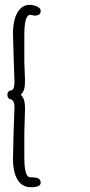

<svg xmlns="http://www.w3.org/2000/svg" viewBox="-20 -765 380 809"><path d="M34.7 -97.7C34.7 -60.1 40.5 -30.8 52.7 -9.8C65.9 12.7 85.4 23.9 109.9 23.9C137.2 23.9 151.4 18.1 151.4 4.4C151.4 -1.5 148.9 -6.3 145.5 -10.7C141.1 -15.1 127.9 -18.1 107.4 -18.1C90.3 -18.1 82.5 -45.4 82.5 -102.1V-206.5L85.4 -305.7C85.4 -334 82 -352.5 67.4 -365.7C82.5 -379.4 85.4 -398.4 85.4 -426.3L82.5 -500.5V-618.7C82.5 -673.8 90.8 -701.7 106.9 -702.6L125 -699.2C142.6 -699.2 151.4 -705.1 151.4 -718.8C151.4 -727.5 145.5 -734.4 132.3 -739.3C122.6 -742.7 113.8 -744.6 105.5 -744.6C62.5 -744.6 34.7 -700.7 34.7 -622.6C36.1 -554.7 39.1 -486.8 41 -418.9C41 -395 35.2 -383.8 24.4 -383.8C4.9 -379.9 9.8 -351.1 20.5 -347.7C34.2 -346.7 41 -335 41 -312.5C40 -276.4 38.1 -235.4 37.1 -199.2Z"/></svg>

Font: Amatic Mod Bold ONEptTWO
Style: Bold
Weight: 700
Designer: David Occhino Design
Foundry: David Occhino Design
Version: Version 1.2